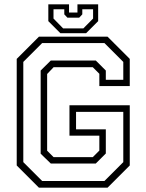

<svg xmlns="http://www.w3.org/2000/svg" viewBox="-20 -870 679 890"><path d="M160.5 0 57.5 -103V-597L160.5 -700H478.5L581.5 -597V-471H440.5V-528L410 -558.5H228.5L198.5 -527V-171.5L228.5 -141.5H410L440.5 -172V-241H302V-382H581.5V-103L478.5 0ZM175.5 -31H464L551.5 -118.5V-351.5H332.5V-270.5H470.5V-158.5L424 -112H215.5L168.5 -157.5V-543L215.5 -589.5H424L470.5 -543V-500H551.5V-583L464 -670.5H175.5L88 -583V-118.5ZM260 -716 204 -772V-850H300V-812H339V-850H435V-772L379 -716ZM272.5 -738.5H366.5L411.5 -784V-827H361.5V-803.5L347 -788H292.5L278 -803.5V-827H228V-784Z"/></svg>

Font: Tourney Light
Style: Regular
Weight: 300
Version: Version 1.015